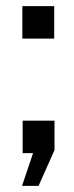

<svg xmlns="http://www.w3.org/2000/svg" viewBox="-20 -500 243 627"><path d="M106 107H52L88 0H54V-106H158V-10ZM53 -374V-480H157V-374Z"/></svg>

Font: Cabin
Style: Regular
Weight: 400
Width: 4
Designer: Pablo Impallari
Foundry: Pablo Impallari. http://www.impallari.com Igino Marini. http://www.ikern.com
Version: Version 3.001